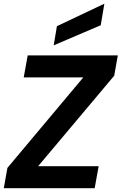

<svg xmlns="http://www.w3.org/2000/svg" viewBox="-26 -992 641 1012"><path d="M-6 0 13 -107 413 -584H99L120 -700H595L576 -593L175 -116H494L473 0ZM257 -753 274 -854 523 -972H524L505 -859Z"/></svg>

Font: DM Sans 28pt ExtraBold
Style: Italic
Weight: 800
Italic angle: -10°
Version: Version 4.004;gftools[0.9.30]